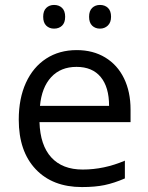

<svg xmlns="http://www.w3.org/2000/svg" viewBox="-20 -748 601 778"><path d="M199 -632Q219 -632 231.5 -644Q244 -656 244 -680Q244 -704 231.5 -716Q219 -728 199 -728Q180 -728 167.5 -716Q155 -704 155 -680Q155 -656 167.5 -644Q180 -632 199 -632ZM385 -632Q404 -632 417 -644.5Q430 -657 430 -680Q430 -704 417.5 -716Q405 -728 385 -728Q366 -728 353.5 -716Q341 -704 341 -680Q341 -656 353.5 -644Q366 -632 385 -632ZM486 -25V-97Q402 -61 315 -61Q233 -61 188 -110Q143 -159 140 -253H509V-304Q509 -376 482.5 -430.5Q456 -485 406.5 -515Q357 -545 291 -545Q220 -545 167 -510.5Q114 -476 85 -412.5Q56 -349 56 -263Q56 -135 124.5 -62.5Q193 10 312 10Q365 10 403.5 2Q442 -6 486 -25ZM422 -319H142Q149 -394 187.5 -435.5Q226 -477 290 -477Q354 -477 388 -436Q422 -395 422 -319Z"/></svg>

Font: OpenSansMMV
Style: Regular
Weight: 400
Designer: Steve Matteson
Foundry: Ascender Corporation
Version: Version 4.000